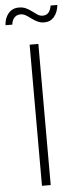

<svg xmlns="http://www.w3.org/2000/svg" viewBox="-85 -954 397 986"><g transform="rotate(-5 113.0 -461.0)"><path d="M135.3 -727.5V0H90.3V-727.5ZM175.8 -835Q156.2 -835 140.4 -842.8Q124.5 -850.6 111.1 -860.8Q97.7 -871.1 84.5 -878.9Q71.3 -886.7 56.6 -886.7Q36.6 -886.7 24.7 -873Q12.7 -859.4 10.7 -837.9H-24.4Q-22.5 -874.5 -2.4 -898.4Q17.6 -922.4 51.3 -922.4Q73.2 -922.4 89.1 -914.6Q105 -906.7 118.2 -896.5Q131.3 -886.2 143.8 -878.2Q156.2 -870.1 170.4 -870.1Q188.5 -870.1 199.5 -881.3Q210.4 -892.6 215.3 -918.5H250Q245.6 -879.9 226.1 -857.4Q206.5 -835 175.8 -835Z"/></g></svg>

Font: Inter 24pt ExtraLight
Style: Regular
Weight: 250
Designer: Rasmus Andersson
Foundry: rsms
Version: Version 4.001;git-66647c0bb